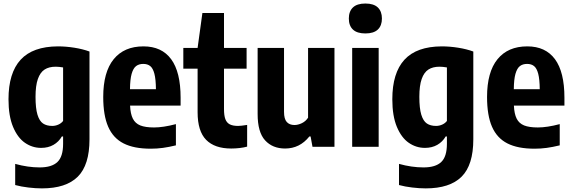

<svg xmlns="http://www.w3.org/2000/svg" viewBox="-20 -812 3164 1062"><path d="M64 211.5V94.5Q134 114 199.5 114Q266 114 297.5 84.2Q329 54.5 329 -16.5V-57H322Q305 -27.5 275.8 -10.8Q246.5 6 207.5 6Q159 6 118.2 -22Q77.5 -50 52.2 -110.2Q27 -170.5 27 -263Q27 -408.5 94.2 -481.8Q161.5 -555 300.5 -555.5Q345 -555.5 391.8 -548Q438.5 -540.5 475 -527V-41.5Q475 101 410 165.5Q345 230 212 230Q177 230 137 225.2Q97 220.5 64 211.5ZM329 -143V-439Q306 -443 288 -443Q251 -443 226.8 -427.5Q202.5 -412 189.5 -375.2Q176.5 -338.5 176.5 -276.5Q176.5 -213 187.2 -177.8Q198 -142.5 218 -129Q238 -115.5 269 -115.5Q286.5 -115.5 302.8 -122.8Q319 -130 329 -143Z M979 -228H699.5Q701.5 -182 714.8 -155.8Q728 -129.5 756 -118.2Q784 -107 832 -107Q883 -107 953 -125.5V-8Q914 1.5 881 6Q848 10.5 813.5 10.5Q721 10.5 663.5 -18.8Q606 -48 578.5 -110.8Q551 -173.5 551 -275.5Q551 -413.5 608.8 -484.5Q666.5 -555.5 773.5 -555.5Q874.5 -555.5 926.8 -484.5Q979 -413.5 979 -271.5ZM699 -318.5H842.5Q842 -373.5 834 -404Q826 -434.5 811 -446.5Q796 -458.5 772.5 -458.5Q748.5 -458.5 732.8 -446.5Q717 -434.5 708.2 -403.8Q699.5 -373 699 -318.5Z M1347 -121V-1Q1329 4 1305.5 6.8Q1282 9.5 1259 9.5Q1167.5 9.5 1120.2 -38.5Q1073 -86.5 1073 -191V-432H994V-547H1073L1099.5 -740H1219V-547H1344V-432H1219V-208.5Q1219 -173 1226.5 -153Q1234 -133 1251 -124.2Q1268 -115.5 1297 -115.5Q1312 -115.5 1347 -121Z M1405 -181.5V-547H1551V-193.5Q1551 -154 1566.2 -137.2Q1581.5 -120.5 1608.5 -120.5Q1628.5 -120.5 1649.8 -130.8Q1671 -141 1684 -161V-547H1830V0H1708.5L1698 -57H1691Q1638 9.5 1557 9.5Q1487.5 9.5 1446.2 -35.8Q1405 -81 1405 -181.5Z M1928 0V-547H2074.5V0ZM1909.5 -709.5Q1909.5 -749 1932.2 -770.8Q1955 -792.5 2001 -792.5Q2047 -792.5 2069.8 -770.8Q2092.5 -749 2092.5 -709.5Q2092.5 -670 2069.8 -648.5Q2047 -627 2001 -627Q1955 -627 1932.2 -648.5Q1909.5 -670 1909.5 -709.5Z M2187 211.5V94.5Q2257 114 2322.5 114Q2389 114 2420.5 84.2Q2452 54.5 2452 -16.5V-57H2445Q2428 -27.5 2398.8 -10.8Q2369.5 6 2330.5 6Q2282 6 2241.2 -22Q2200.5 -50 2175.2 -110.2Q2150 -170.5 2150 -263Q2150 -408.5 2217.2 -481.8Q2284.5 -555 2423.5 -555.5Q2468 -555.5 2514.8 -548Q2561.5 -540.5 2598 -527V-41.5Q2598 101 2533 165.5Q2468 230 2335 230Q2300 230 2260 225.2Q2220 220.5 2187 211.5ZM2452 -143V-439Q2429 -443 2411 -443Q2374 -443 2349.8 -427.5Q2325.5 -412 2312.5 -375.2Q2299.5 -338.5 2299.5 -276.5Q2299.5 -213 2310.2 -177.8Q2321 -142.5 2341 -129Q2361 -115.5 2392 -115.5Q2409.5 -115.5 2425.8 -122.8Q2442 -130 2452 -143Z M3102 -228H2822.5Q2824.5 -182 2837.8 -155.8Q2851 -129.5 2879 -118.2Q2907 -107 2955 -107Q3006 -107 3076 -125.5V-8Q3037 1.5 3004 6Q2971 10.5 2936.5 10.5Q2844 10.5 2786.5 -18.8Q2729 -48 2701.5 -110.8Q2674 -173.5 2674 -275.5Q2674 -413.5 2731.8 -484.5Q2789.5 -555.5 2896.5 -555.5Q2997.5 -555.5 3049.8 -484.5Q3102 -413.5 3102 -271.5ZM2822 -318.5H2965.5Q2965 -373.5 2957 -404Q2949 -434.5 2934 -446.5Q2919 -458.5 2895.5 -458.5Q2871.5 -458.5 2855.8 -446.5Q2840 -434.5 2831.2 -403.8Q2822.5 -373 2822 -318.5Z"/></svg>

Font: Encode Sans Condensed
Style: Bold
Weight: 700
Width: 3
Designer: Multiple Designers
Foundry: Impallari Type
Version: Version 2.000